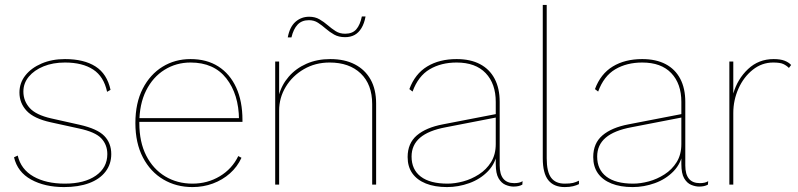

<svg xmlns="http://www.w3.org/2000/svg" viewBox="-20 -750 3241 780"><path d="M240 10Q162 10 106.5 -20.5Q51 -51 37 -111L52 -118Q65 -62 116 -33Q167 -4 243 -4Q323 -4 369.5 -36.5Q416 -69 416 -124Q416 -162 391.5 -188Q367 -214 301 -228L187 -253Q118 -268 88.5 -299.5Q59 -331 59 -374Q59 -413 83 -443.5Q107 -474 149 -492Q191 -510 244 -510Q321 -510 368 -480Q415 -450 429 -385L415 -377Q402 -439 358.5 -467.5Q315 -496 244 -496Q195 -496 157 -480.5Q119 -465 97 -438.5Q75 -412 75 -378Q75 -340 100.5 -311.5Q126 -283 188 -269L304 -243Q375 -227 403.5 -198Q432 -169 432 -124Q432 -83 408.5 -52.5Q385 -22 342 -6Q299 10 240 10Z M762 10Q696 10 643.5 -21Q591 -52 560.5 -110.5Q530 -169 530 -250Q530 -332 560 -390Q590 -448 640.5 -479Q691 -510 754 -510Q820 -510 867 -480Q914 -450 939.5 -394.5Q965 -339 965 -262Q965 -261 965 -259Q965 -257 965 -255H538V-270H958L951 -264Q950 -367 899.5 -431.5Q849 -496 754 -496Q696 -496 648.5 -466.5Q601 -437 573.5 -382Q546 -327 546 -250Q546 -173 574 -118Q602 -63 651 -33.5Q700 -4 762 -4Q823 -4 873 -34Q923 -64 948 -116L961 -109Q944 -72 914 -45.5Q884 -19 845 -4.5Q806 10 762 10Z M1098 0V-500H1114V-360L1113 -363Q1124 -405 1153 -438.5Q1182 -472 1225 -491Q1268 -510 1322 -510Q1380 -510 1421.5 -488.5Q1463 -467 1485.5 -427Q1508 -387 1508 -329V0H1492V-327Q1492 -407 1445.5 -451.5Q1399 -496 1319 -496Q1261 -496 1214.5 -469Q1168 -442 1141 -397.5Q1114 -353 1114 -301V0ZM1465 -683Q1460 -655 1448.5 -636Q1437 -617 1420.5 -608Q1404 -599 1382 -599Q1356 -599 1337.5 -609.5Q1319 -620 1303.5 -633.5Q1288 -647 1272 -657.5Q1256 -668 1235 -668Q1206 -668 1189 -650Q1172 -632 1164 -598H1149Q1157 -641 1180.5 -661.5Q1204 -682 1236 -682Q1260 -682 1278 -671.5Q1296 -661 1311.5 -647.5Q1327 -634 1343.5 -623.5Q1360 -613 1382 -613Q1412 -613 1427.5 -631Q1443 -649 1450 -683Z M1994 -336Q1994 -410 1953 -453Q1912 -496 1835 -496Q1772 -496 1725.5 -468.5Q1679 -441 1656 -378L1643 -388Q1666 -450 1715.5 -480Q1765 -510 1835 -510Q1891 -510 1930 -489.5Q1969 -469 1989.5 -430Q2010 -391 2010 -336V-78Q2010 -6 2069 -6Q2091 -6 2103 -14L2102 0Q2088 8 2066 8Q2051 8 2034 1Q2017 -6 2005.5 -25.5Q1994 -45 1994 -84V-130L2001 -136Q1994 -87 1962.5 -54.5Q1931 -22 1886.5 -6Q1842 10 1796 10Q1746 10 1710 -4.5Q1674 -19 1655 -46Q1636 -73 1636 -112Q1636 -168 1673.5 -200Q1711 -232 1780 -245L1997 -287V-273L1791 -233Q1721 -220 1686.5 -190.5Q1652 -161 1652 -114Q1652 -61 1689.5 -32.5Q1727 -4 1798 -4Q1828 -4 1861.5 -13Q1895 -22 1925.5 -41.5Q1956 -61 1975 -91.5Q1994 -122 1994 -165Z M2201 -730V-107Q2201 -52 2219 -28Q2237 -4 2274 -4Q2296 -4 2308 -7Q2320 -10 2332 -16V-2Q2322 3 2308 6.5Q2294 10 2274 10Q2230 10 2207.5 -18Q2185 -46 2185 -107V-730Z M2748 -336Q2748 -410 2707 -453Q2666 -496 2589 -496Q2526 -496 2479.5 -468.5Q2433 -441 2410 -378L2397 -388Q2420 -450 2469.5 -480Q2519 -510 2589 -510Q2645 -510 2684 -489.5Q2723 -469 2743.5 -430Q2764 -391 2764 -336V-78Q2764 -6 2823 -6Q2845 -6 2857 -14L2856 0Q2842 8 2820 8Q2805 8 2788 1Q2771 -6 2759.5 -25.5Q2748 -45 2748 -84V-130L2755 -136Q2748 -87 2716.5 -54.5Q2685 -22 2640.5 -6Q2596 10 2550 10Q2500 10 2464 -4.5Q2428 -19 2409 -46Q2390 -73 2390 -112Q2390 -168 2427.5 -200Q2465 -232 2534 -245L2751 -287V-273L2545 -233Q2475 -220 2440.5 -190.5Q2406 -161 2406 -114Q2406 -61 2443.5 -32.5Q2481 -4 2552 -4Q2582 -4 2615.5 -13Q2649 -22 2679.5 -41.5Q2710 -61 2729 -91.5Q2748 -122 2748 -165Z M2943 0V-500H2959V-370Q2976 -429 3019 -469.5Q3062 -510 3123 -510Q3150 -510 3167 -503.5Q3184 -497 3194 -486L3185 -474Q3175 -484 3162 -490Q3149 -496 3121 -496Q3075 -496 3038 -466.5Q3001 -437 2980 -390Q2959 -343 2959 -291V0Z"/></svg>

Font: Work Sans Thin
Style: Regular
Weight: 250
Designer: Wei Huang
Foundry: Wei Huang
Version: Version 2.012